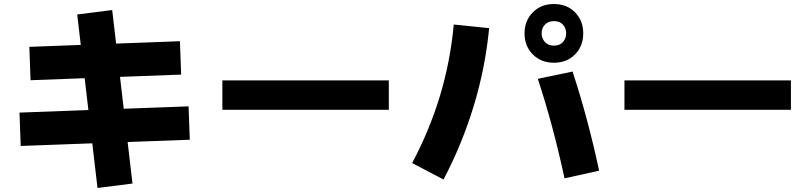

<svg xmlns="http://www.w3.org/2000/svg" viewBox="-20 -853 4040 955"><path d="M875 -648 881 -482 132 -454 126 -620ZM918 -324 924 -158 83 -127 77 -293ZM639 60 465 82 364 -781 538 -803Z M1914 -453V-307H1086V-453Z M2186 40 2030 -42Q2117 -206 2168.5 -376.5Q2220 -547 2237 -731L2413 -713Q2394 -516 2336.5 -326.5Q2279 -137 2186 40ZM2828 -497Q2866 -381 2899 -258Q2932 -135 2960 -4L2788 34Q2759 -100 2726 -223Q2693 -346 2655 -461ZM2735 -541Q2671 -541 2630 -582.5Q2589 -624 2589 -687Q2589 -750 2630 -791.5Q2671 -833 2735 -833Q2800 -833 2840.5 -791.5Q2881 -750 2881 -687Q2881 -624 2840.5 -582.5Q2800 -541 2735 -541ZM2735 -626Q2764 -626 2780 -644Q2796 -662 2796 -687Q2796 -713 2780 -730.5Q2764 -748 2735 -748Q2707 -748 2690.5 -730.5Q2674 -713 2674 -687Q2674 -662 2690.5 -644Q2707 -626 2735 -626Z M3914 -453V-307H3086V-453Z"/></svg>

Font: Murecho Thin Black
Style: Regular
Weight: 900
Version: Version 1.010